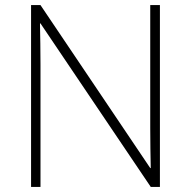

<svg xmlns="http://www.w3.org/2000/svg" viewBox="-20 -734 751 754"><path d="M608 0V-714H570V-231C570 -181 571 -120 572 -74H570L139 -714H102V0H139V-481C139 -538 138 -587 137 -642H139L572 0Z"/></svg>

Font: Noto Sans Myanmar ExtraLight
Style: Regular
Weight: 200
Designer: Monotype Design Team
Foundry: Monotype Imaging Inc.
Version: Version 2.107